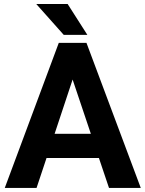

<svg xmlns="http://www.w3.org/2000/svg" viewBox="-20 -921 713 941"><path d="M464.8 -146.5H208L159.2 0H3.4L268.1 -710.9H403.8L669.9 0H514.2ZM247.6 -265.1H425.3L335.9 -531.2ZM408.2 -750H292.5L157.7 -901.4H311.5Z"/></svg>

Font: RobotoDraft
Style: Bold
Weight: 700
Version: Version 2.001150; 2014